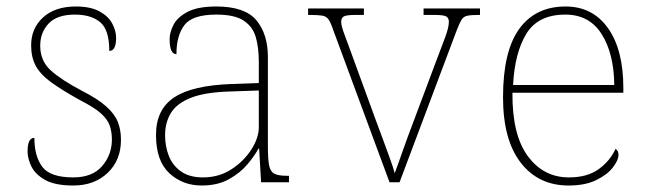

<svg xmlns="http://www.w3.org/2000/svg" viewBox="-20 -562 1996 592"><path d="M206 10Q150 10 119.5 -7Q89 -24 77 -48.5Q65 -73 65 -95Q65 -137 86 -137Q86 -80 110.5 -47.5Q135 -15 206 -15Q265 -15 295 -50Q325 -85 325 -132Q325 -156 318 -175.5Q311 -195 290.5 -213Q270 -231 229 -252Q171 -284 137.5 -308.5Q104 -333 90 -359.5Q76 -386 76 -422Q76 -475 113 -508.5Q150 -542 214 -542Q259 -542 286.5 -527Q314 -512 326 -489.5Q338 -467 338 -445Q338 -405 317 -405Q317 -470 289 -493.5Q261 -517 211 -517Q156 -517 130 -489.5Q104 -462 104 -421Q104 -374 137 -344.5Q170 -315 231 -283Q282 -257 308 -233.5Q334 -210 343.5 -185.5Q353 -161 353 -131Q353 -68 312 -29Q271 10 206 10Z M602 10Q543 10 502 -28Q461 -66 461 -146Q461 -225 517.5 -262Q574 -299 695 -303L778 -306V-371Q778 -414 769 -446.5Q760 -479 732 -498Q704 -517 647 -517Q573 -517 548.5 -484.5Q524 -452 524 -395Q503 -395 503 -441Q503 -462 515 -485.5Q527 -509 558.5 -525.5Q590 -542 647 -542Q735 -542 770.5 -499.5Q806 -457 806 -386V-110Q806 -73 809.5 -53.5Q813 -34 825 -27Q837 -20 864 -20H871V0H785L779 -104H777Q766 -83 743.5 -56Q721 -29 686 -9.5Q651 10 602 10ZM606 -15Q655 -15 693.5 -40Q732 -65 755 -101Q778 -137 778 -170V-283L692 -280Q614 -278 570 -261Q526 -244 507.5 -214.5Q489 -185 489 -145Q489 -111 500.5 -81.5Q512 -52 538 -33.5Q564 -15 606 -15Z M1008 -468Q1000 -492 993 -502Q986 -512 972.5 -514Q959 -516 930 -516V-536H1102V-516H1078Q1047 -516 1039.5 -511Q1032 -506 1032 -495Q1032 -482 1042 -456Q1052 -430 1060 -407L1136 -199Q1147 -170 1159 -137Q1171 -104 1181.5 -75.5Q1192 -47 1197 -28Q1204 -46 1219.5 -90.5Q1235 -135 1262 -206L1322 -366Q1342 -418 1353 -448Q1364 -478 1364 -495Q1364 -506 1356.5 -511Q1349 -516 1318 -516H1286V-536H1460V-516H1458Q1433 -516 1421 -513.5Q1409 -511 1403 -501Q1397 -491 1388 -468L1212 0H1181Z M1733 10Q1640 10 1585.5 -60.5Q1531 -131 1531 -262Q1531 -404 1581 -473Q1631 -542 1724 -542Q1807 -542 1854.5 -475.5Q1902 -409 1902 -290V-276H1560Q1559 -146 1607.5 -80.5Q1656 -15 1734 -15Q1791 -15 1826 -40.5Q1861 -66 1878 -103Q1887 -97 1887 -85Q1887 -68 1869.5 -45.5Q1852 -23 1818 -6.5Q1784 10 1733 10ZM1874 -300Q1873 -397 1835 -457Q1797 -517 1723 -517Q1639 -517 1603 -458Q1567 -399 1562 -300Z"/></svg>

Font: Noto Serif Telugu Thin
Style: Regular
Weight: 100
Designer: Jelle Bosma - Monotype Design Team
Foundry: Monotype Imaging Inc.
Version: Version 2.005; ttfautohint (v1.8.4.7-5d5b)